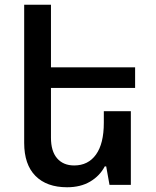

<svg xmlns="http://www.w3.org/2000/svg" viewBox="-20 -780 659 810"><path d="M195 -409V-199Q195 -142 221 -112Q247 -82 293 -82Q352 -82 385 -128Q418 -174 418 -262V-311H532V0H442L428 -78H422Q401 -38 360.5 -14Q320 10 263 10Q177 10 129.5 -38Q82 -86 82 -177V-760H195V-496H550V-409Z"/></svg>

Font: Noto Sans Armenian Medium
Style: Regular
Weight: 500
Designer: Monotype Design team
Foundry: Monotype Imaging Inc.
Version: Version 1.000